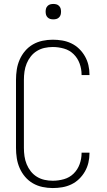

<svg xmlns="http://www.w3.org/2000/svg" viewBox="-20 -944 540 972"><path d="M247 8Q221 8 195 2.5Q169 -3 146.5 -16Q124 -29 107 -49Q90 -69 79.5 -93Q69 -117 65 -143Q61 -169 61 -195V-540Q61 -566 65 -592Q69 -618 79.5 -642Q90 -666 107 -686Q124 -706 146.5 -719Q169 -732 195 -737.5Q221 -743 247 -743Q271 -743 295 -739Q319 -735 341 -724.5Q363 -714 380.5 -697Q398 -680 410 -659Q422 -638 427.5 -614.5Q433 -591 433 -567Q433 -566 433 -565.5Q433 -565 433 -564H393Q393 -565 393 -565.5Q393 -566 393 -566Q393 -595 383 -622.5Q373 -650 352.5 -670Q332 -690 304 -698Q276 -706 247 -706Q226 -706 205.5 -701.5Q185 -697 167 -686Q149 -675 136 -658.5Q123 -642 115 -622.5Q107 -603 104 -582Q101 -561 101 -540V-195Q101 -174 104 -153Q107 -132 115 -112.5Q123 -93 136 -76.5Q149 -60 167 -49Q185 -38 205.5 -33.5Q226 -29 247 -29Q276 -29 304 -37Q332 -45 352.5 -65Q373 -85 383 -112.5Q393 -140 393 -169Q393 -169 393 -169.5Q393 -170 393 -171H433Q433 -170 433 -169.5Q433 -169 433 -168Q433 -144 427.5 -120.5Q422 -97 410 -76Q398 -55 380.5 -38Q363 -21 341 -10.5Q319 0 295 4Q271 8 247 8ZM250 -846Q242 -846 234.5 -848Q227 -850 221 -856Q215 -862 213 -869.5Q211 -877 211 -885Q211 -893 213 -900.5Q215 -908 221 -914Q227 -920 234.5 -922Q242 -924 250 -924Q258 -924 265.5 -922Q273 -920 279 -914Q285 -908 287 -900.5Q289 -893 289 -885Q289 -877 287 -869.5Q285 -862 279 -856Q273 -850 265.5 -848Q258 -846 250 -846Z"/></svg>

Font: Zed Sans Extralight
Style: Regular
Weight: 200
Designer: Belleve Invis
Foundry: Belleve Invis
Version: Version 1.0.0; ttfautohint (v1.8.4)